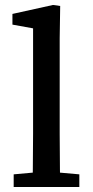

<svg xmlns="http://www.w3.org/2000/svg" viewBox="-20 -752 373 772"><path d="M35 0V-51L146 -61H186L299 -51V0ZM111 0Q112 -36 112 -72Q112 -108 112.5 -144Q113 -180 113 -215V-638L30 -653V-696L193 -732L222 -728L220 -598V-215Q220 -180 220.5 -144Q221 -108 221 -72Q221 -36 222 0Z"/></svg>

Font: Source Serif 4 Medium
Style: Regular
Weight: 500
Designer: Frank Grießhammer
Foundry: Adobe Systems Incorporated
Version: Version 4.004;hotconv 1.0.116;makeotfexe 2.5.65601